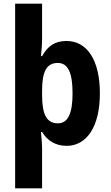

<svg xmlns="http://www.w3.org/2000/svg" viewBox="-20 -780 601 1040"><path d="M521 -274C521 -456 451 -558 340 -558C279 -558 239 -532 208 -476H202C205 -503 208 -538 208 -576V-760H62V240H208V22C208 1 205 -33 202 -65H208C236 -19 280 10 341 10C449 10 521 -93 521 -274ZM373 -274C373 -172 351 -112 294 -112C231 -112 208 -162 208 -266V-289C208 -392 232 -439 293 -439C349 -439 373 -385 373 -274Z"/></svg>

Font: Noto Sans Oriya Cond Bold
Style: Bold
Weight: 700
Width: 3
Designer: Amélie Bonet and Sol Matas
Foundry: Google LLC
Version: Version 2.006